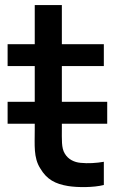

<svg xmlns="http://www.w3.org/2000/svg" viewBox="-20 -739 500 767"><path d="M227.1 -244.8H408.3V-332.3H227.1V-475H394.8V-562.5H227.1V-718.8H118.8V-562.5H10.4V-475H118.8V-332.3H10.4V-244.8H118.8V-220.8C118.8 -159.4 113.5 -109.4 140.6 -66.7C166.7 -21.9 201 -4.2 252.1 4.2C290.6 10.4 354.2 10.4 394.8 0V-92.7C365.6 -87.5 331.2 -85.4 302.1 -88.5C277.1 -90.6 252.1 -102.1 238.5 -126C225 -147.9 227.1 -181.2 227.1 -227.1Z"/></svg>

Font: Manrope Semibold
Style: Regular
Weight: 600
Width: 4
Designer: Michael Sharanda
Foundry: Michael Sharanda
Version: Version 2.000;PS 002.000;hotconv 1.0.88;makeotf.lib2.5.64775